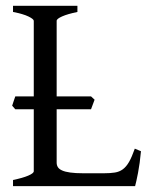

<svg xmlns="http://www.w3.org/2000/svg" viewBox="-20 -635 516 655"><path d="M460.9 -119.1Q457 -76.7 450.9 -45.4Q444.8 -14.2 440.9 0H24.4V-21Q57.6 -27.8 76.4 -35.9Q95.2 -43.9 95.2 -50.8V-262.2H32.2L21.5 -274.4Q23.9 -281.7 26.6 -290Q29.3 -298.3 32.2 -306.2H95.2V-564Q95.2 -569.8 77.4 -578.6Q59.6 -587.4 24.4 -594.2V-615.2H244.1V-594.2Q210.9 -587.4 192.1 -579.1Q173.3 -570.8 173.3 -564V-306.2H290.5L302.7 -294.9L290.5 -262.2H173.3V-80.1Q173.3 -71.3 177.5 -64.7Q181.6 -58.1 191.9 -53.5Q202.1 -48.8 219.7 -46.4Q237.3 -43.9 264.2 -43.9H334Q356.4 -43.9 371.8 -46.4Q387.2 -48.8 398.9 -57.4Q410.6 -65.9 420.2 -82.5Q429.7 -99.1 439.9 -127.9Z"/></svg>

Font: Gentium Plus Am
Style: Regular
Weight: 400
Designer: J. Victor Gaultney, Annie Olsen, Iska Routamaa, Becca Hirsbrunner
Foundry: SIL International
Version: Version 5.000